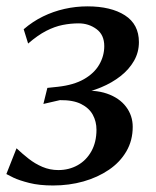

<svg xmlns="http://www.w3.org/2000/svg" viewBox="-21 -574 490 604"><path d="M146 9.5Q102.5 9.5 71 1.5Q39.5 -6.5 21.2 -15.2Q3 -24 -1 -26.5L31 -107.5Q49 -90.5 69 -74.8Q89 -59 112.5 -49Q136 -39 162.5 -39Q196 -39 223.2 -54.2Q250.5 -69.5 266.5 -98.2Q282.5 -127 282.5 -166Q282.5 -191.5 271 -212.8Q259.5 -234 234.2 -246.8Q209 -259.5 167.5 -259L115.5 -247L128 -297.5L161 -301Q211 -306.5 243.2 -325Q275.5 -343.5 291.2 -370.8Q307 -398 307 -429Q307 -464.5 282.5 -482.5Q258 -500.5 226.5 -500.5Q201.5 -500.5 176.2 -495.5Q151 -490.5 124.2 -476.8Q97.5 -463 67.5 -437L53.5 -482Q82 -506.5 114.2 -522.2Q146.5 -538 182 -546Q217.5 -554 254 -554Q328 -554 372 -525.8Q416 -497.5 416 -441.5Q416 -409.5 400.5 -382.5Q385 -355.5 358.2 -334.5Q331.5 -313.5 296.5 -299Q261.5 -284.5 223 -278L221.5 -287Q276.5 -293 315.5 -279.5Q354.5 -266 375.5 -238.2Q396.5 -210.5 396.5 -175Q396.5 -132 376.5 -97.8Q356.5 -63.5 321.5 -39.8Q286.5 -16 241.5 -3.2Q196.5 9.5 146 9.5Z"/></svg>

Font: Merriweather 48pt
Style: Italic
Weight: 400
Italic angle: -7.8°
Version: Version 2.101